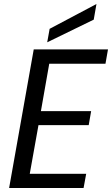

<svg xmlns="http://www.w3.org/2000/svg" viewBox="-20 -947 564 967"><path d="M523.9 -698.2 511.2 -626H228L186 -387.2H439L426.8 -316.9H173.8L129.9 -71.8H414.1L400.9 0H25.9L149.9 -698.2ZM230 -801.8 465.8 -926.8 452.1 -848.1 217.8 -733.9Z"/></svg>

Font: Poppins
Style: Italic
Weight: 400
Italic angle: -10°
Designer: Ninad Kale (Devanagari), Jonny Pinhorn (Latin)
Foundry: Indian Type Foundry
Version: Version 3.200;PS 1.000;hotconv 16.6.54;makeotf.lib2.5.65590